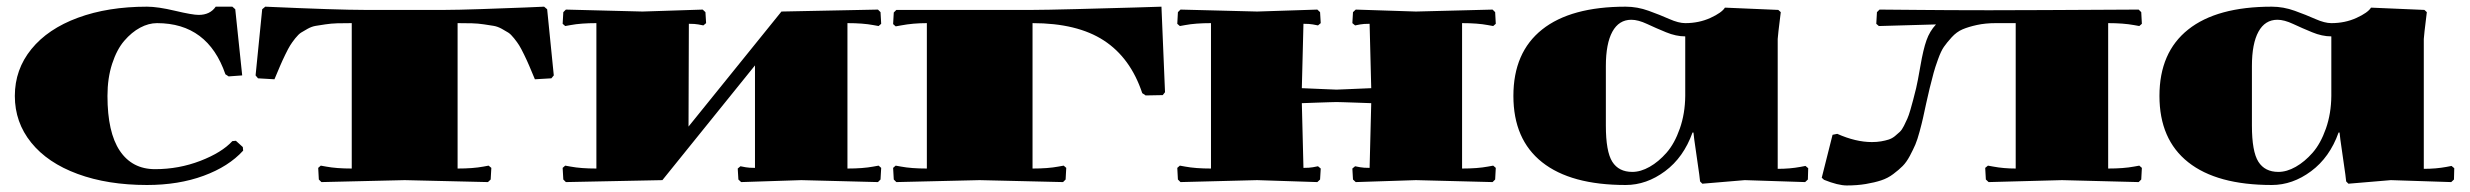

<svg xmlns="http://www.w3.org/2000/svg" viewBox="-20 -550 7475 581"><path d="M449.2 -38.1Q521 -38.1 586.2 -63.2Q651.4 -88.4 683.1 -123L693.8 -124L714.8 -105L715.8 -94.2Q671.9 -45.9 596.2 -18.1Q520.5 9.8 424.8 9.8Q305.7 9.8 214.8 -23.7Q124 -57.1 74.5 -118.4Q24.9 -179.7 24.9 -259.8Q24.9 -339.8 75 -401.4Q125 -462.9 215.8 -496.3Q306.6 -529.8 424.8 -529.8Q457.5 -529.8 510 -517.3Q562.5 -504.9 581.1 -504.9Q615.7 -504.9 632.8 -529.8H683.1L691.9 -522L712.9 -321.8L671.9 -318.8L662.1 -325.2Q608.9 -480 455.1 -480Q429.7 -480 404.1 -466.3Q378.4 -452.6 356 -426.5Q333.5 -400.4 319.3 -356.9Q305.2 -313.5 305.2 -259.8Q305.2 -149.4 342.5 -93.8Q379.9 -38.1 449.2 -38.1Z M1044.4 -480Q1019 -480 1000.7 -479.5Q982.4 -479 964.6 -476.3Q946.8 -473.6 935.1 -471.7Q923.3 -469.7 910.9 -462.9Q898.4 -456.1 890.9 -451.2Q883.3 -446.3 873.5 -434.1Q863.8 -421.9 858.2 -412.8Q852.5 -403.8 843.3 -384.8Q834 -365.7 827.9 -351.3Q821.8 -336.9 810.5 -310.1L760.7 -313L753.4 -321.8L773.4 -522L782.7 -529.8Q1003.4 -520 1083.5 -520H1325.7Q1361.3 -520 1436.5 -522.5Q1511.7 -524.9 1568.8 -527.3L1626.5 -529.8L1635.7 -522L1655.8 -321.8L1648.4 -313L1598.6 -310.1Q1587.4 -336.9 1581.3 -351.3Q1575.2 -365.7 1565.9 -384.8Q1556.6 -403.8 1551 -412.8Q1545.4 -421.9 1535.6 -434.1Q1525.9 -446.3 1518.3 -451.2Q1510.7 -456.1 1498.3 -462.9Q1485.8 -469.7 1474.1 -471.7Q1462.4 -473.6 1444.6 -476.3Q1426.8 -479 1408.4 -479.5Q1390.1 -480 1364.7 -480V-40Q1411.6 -40 1442.9 -45.9L1458.5 -48.8L1466.8 -42L1464.8 -6.8L1456.5 1L1204.6 -4.9L952.6 1L944.8 -6.8L942.9 -42L950.7 -48.8L966.8 -45.9Q998 -40 1044.4 -40Z M2264.6 -42V-352.1L1984.4 -4.9L1692.4 1L1684.6 -6.8L1682.6 -42L1690.4 -48.8L1706.5 -45.9Q1737.8 -40 1784.7 -40V-480Q1737.8 -480 1706.5 -474.1L1690.4 -471.2L1682.6 -478L1684.6 -513.2L1692.4 -521L1924.3 -515.1L2106.4 -521L2114.7 -513.2L2116.7 -480L2108.4 -473.1L2092.8 -476.1Q2083 -478 2064.5 -478L2063.5 -167L2344.7 -515.1L2636.7 -521L2644.5 -513.2L2646.5 -478L2638.7 -471.2L2622.6 -474.1Q2591.3 -480 2544.4 -480V-40Q2591.3 -40 2622.6 -45.9L2638.7 -48.8L2646.5 -42L2644.5 -6.8L2636.7 1L2404.8 -4.9L2222.7 1L2214.4 -6.8L2212.4 -40L2220.7 -46.9L2236.3 -43.9Q2246.1 -42 2264.6 -42Z M2784.7 -40V-480Q2742.7 -480 2706.5 -473.1L2690.4 -470.2L2682.6 -477.1L2684.6 -512.2L2692.4 -520H3104.5Q3140.1 -520 3237.5 -522.5Q3335 -524.9 3414.6 -527.3L3494.6 -529.8L3505.4 -271L3498.5 -262.2L3446.8 -261.2L3436.5 -268.1Q3400.9 -375 3320.3 -427.5Q3239.7 -480 3104.5 -480V-40Q3151.4 -40 3182.6 -45.9L3198.7 -48.8L3206.5 -42L3204.6 -6.8L3196.8 1L2944.3 -4.9L2692.4 1L2684.6 -6.8L2682.6 -42L2690.4 -48.8L2706.5 -45.9Q2737.8 -40 2784.7 -40Z M3644.5 -480Q3597.7 -480 3566.4 -474.1L3550.3 -471.2L3542.5 -478L3544.4 -513.2L3552.2 -521L3784.2 -515.1L3966.3 -521L3974.6 -513.2L3976.6 -480L3968.3 -473.1L3952.6 -476.1Q3942.9 -478 3924.3 -478L3919.4 -283.2Q3950.2 -282.2 3982.4 -280.5Q4014.6 -278.8 4024.4 -278.8Q4034.2 -278.8 4066.4 -280.5Q4098.6 -282.2 4129.4 -283.2L4124.5 -478Q4106 -478 4096.2 -476.1L4080.6 -473.1L4072.3 -480L4074.2 -513.2L4082.5 -521L4264.6 -515.1L4496.6 -521L4504.4 -513.2L4506.3 -478L4498.5 -471.2L4482.4 -474.1Q4451.2 -480 4404.3 -480V-40Q4451.2 -40 4482.4 -45.9L4498.5 -48.8L4506.3 -42L4504.4 -6.8L4496.6 1L4264.6 -4.9L4082.5 1L4074.2 -6.8L4072.3 -40L4080.6 -46.9L4096.2 -43.9Q4106 -42 4124.5 -42L4129.4 -237.8Q4106.4 -238.8 4081.8 -239.5Q4057.1 -240.2 4045.2 -240.7Q4033.2 -241.2 4024.4 -241.2Q4015.6 -241.2 4003.7 -240.7Q3991.7 -240.2 3967 -239.5Q3942.4 -238.8 3919.4 -237.8L3924.3 -42Q3942.9 -42 3952.6 -43.9L3968.3 -46.9L3976.6 -40L3974.6 -6.8L3966.3 1L3784.2 -4.9L3552.2 1L3544.4 -6.8L3542.5 -42L3550.3 -48.8L3566.4 -45.9Q3597.7 -40 3644.5 -40Z M5359.4 -39.1Q5396.5 -39.1 5427.7 -44.9L5443.4 -47.9L5451.7 -41L5450.7 -6.8L5442.4 1L5259.8 -4.9L5131.3 5.9L5124.5 -1Q5124.5 -6.8 5114.5 -74.7Q5104.5 -142.6 5104.5 -148.9H5101.6Q5074.7 -73.7 5018.6 -32Q4962.4 9.8 4899.4 9.8Q4733.4 9.8 4646.5 -59.1Q4559.6 -127.9 4559.6 -259.8Q4559.6 -391.6 4646.5 -460.7Q4733.4 -529.8 4899.4 -529.8Q4934.6 -529.8 4969 -517.3Q5003.4 -504.9 5031.5 -492.4Q5059.6 -480 5079.6 -480Q5121.1 -480 5155.8 -495.8Q5190.4 -511.7 5199.7 -526.9L5361.3 -520L5368.7 -513.2Q5359.4 -439 5359.4 -432.1ZM5079.6 -439.9Q5051.8 -439.9 5021.5 -452.4Q4991.2 -464.8 4964.1 -477.5Q4937 -490.2 4916.5 -490.2Q4878.9 -490.2 4859.1 -454.1Q4839.4 -418 4839.4 -350.1V-169.9Q4839.4 -91.3 4858.9 -60.5Q4878.4 -29.8 4919.4 -29.8Q4944.8 -29.8 4971.9 -45.2Q4999 -60.5 5023.2 -88.1Q5047.4 -115.7 5063.2 -160.9Q5079.1 -206.1 5079.6 -259.8Z M6079.6 -40V-480H6019.5Q5987.8 -480 5962.2 -474.4Q5936.5 -468.8 5918.7 -461.2Q5900.9 -453.6 5886 -437.3Q5871.1 -420.9 5862.3 -408.2Q5853.5 -395.5 5844.5 -370.4Q5835.4 -345.2 5831.3 -329.8Q5827.1 -314.5 5819.3 -283.2Q5814.9 -265.6 5808.8 -237.5Q5802.7 -209.5 5799.1 -192.9Q5795.4 -176.3 5788.8 -151.9Q5782.2 -127.4 5775.9 -112.5Q5769.5 -97.7 5759.3 -78.4Q5749 -59.1 5737.5 -47.6Q5726.1 -36.1 5709.2 -23.4Q5692.4 -10.7 5672.4 -4.2Q5652.3 2.4 5626 6.8Q5599.6 11.2 5568.4 11.2Q5542 11.2 5499.5 -5.9L5492.7 -12.2L5525.4 -142.1L5539.6 -145Q5595.7 -120.1 5644.5 -120.1Q5659.7 -120.1 5672.4 -122.3Q5685.1 -124.5 5695.1 -127.7Q5705.1 -130.9 5713.9 -137.9Q5722.7 -145 5729 -151.1Q5735.4 -157.2 5741.5 -169.4Q5747.6 -181.6 5751.7 -190.9Q5755.9 -200.2 5761 -217.8Q5766.1 -235.4 5769.3 -247.8Q5772.5 -260.3 5778.3 -283.2Q5782.7 -301.3 5791.3 -350.8Q5799.8 -400.4 5809.6 -428Q5819.3 -455.6 5838.4 -476.1L5665.5 -471.2L5657.7 -478L5659.7 -513.2L5667.5 -521Q5730.5 -520.5 5784.7 -520Q5838.9 -519.5 5881.6 -519.3Q5924.3 -519 5999.5 -519Q6111.8 -519 6451.7 -521L6459.5 -513.2L6461.4 -478L6453.6 -471.2L6437.5 -474.1Q6405.3 -480 6359.4 -480V-40Q6406.2 -40 6437.5 -45.9L6453.6 -48.8L6461.4 -42L6459.5 -6.8L6451.7 1L6219.7 -4.9L5997.6 1L5989.3 -6.8L5987.3 -42L5995.6 -48.8L6011.7 -45.9Q6043 -40 6079.6 -40Z M7314.5 -39.1Q7351.6 -39.1 7382.8 -44.9L7398.4 -47.9L7406.7 -41L7405.8 -6.8L7397.5 1L7214.8 -4.9L7086.4 5.9L7079.6 -1Q7079.6 -6.8 7069.6 -74.7Q7059.6 -142.6 7059.6 -148.9H7056.6Q7029.8 -73.7 6973.6 -32Q6917.5 9.8 6854.5 9.8Q6688.5 9.8 6601.6 -59.1Q6514.6 -127.9 6514.6 -259.8Q6514.6 -391.6 6601.6 -460.7Q6688.5 -529.8 6854.5 -529.8Q6889.6 -529.8 6924.1 -517.3Q6958.5 -504.9 6986.6 -492.4Q7014.6 -480 7034.7 -480Q7076.2 -480 7110.8 -495.8Q7145.5 -511.7 7154.8 -526.9L7316.4 -520L7323.7 -513.2Q7314.5 -439 7314.5 -432.1ZM7034.7 -439.9Q7006.8 -439.9 6976.6 -452.4Q6946.3 -464.8 6919.2 -477.5Q6892.1 -490.2 6871.6 -490.2Q6834 -490.2 6814.2 -454.1Q6794.4 -418 6794.4 -350.1V-169.9Q6794.4 -91.3 6814 -60.5Q6833.5 -29.8 6874.5 -29.8Q6899.9 -29.8 6927 -45.2Q6954.1 -60.5 6978.3 -88.1Q7002.4 -115.7 7018.3 -160.9Q7034.2 -206.1 7034.7 -259.8Z"/></svg>

Font: Yokawerad
Style: Regular
Weight: 500
Designer: gluk
Foundry: gluk
Version: Version 0.79